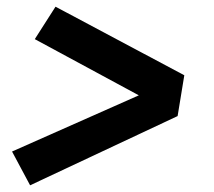

<svg xmlns="http://www.w3.org/2000/svg" viewBox="-20 -626 640 574"><path d="M70 -72 16 -173 395 -341 84 -509 146 -606 531 -401 511 -279Z"/></svg>

Font: Iosevka Curly XBdExObl
Style: Regular
Weight: 800
Width: 7
Italic angle: -9°
Monospace: yes
Designer: Belleve Invis
Foundry: Belleve Invis
Version: Version 11.1.0; ttfautohint (v1.8.3)